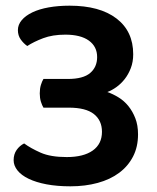

<svg xmlns="http://www.w3.org/2000/svg" viewBox="-20 -642 552 676"><path d="M225 -622Q331 -622 390 -577Q449 -532 449 -451Q449 -424 440.5 -402Q432 -380 419 -363.5Q406 -347 390 -335.5Q374 -324 358 -318Q378 -311 397.5 -299Q417 -287 432 -268.5Q447 -250 456.5 -225.5Q466 -201 466 -169Q466 -125 448.5 -91Q431 -57 399.5 -33.5Q368 -10 324 2Q280 14 228 14Q181 14 144 7Q107 0 81 -12.5Q55 -25 41.5 -42Q28 -59 28 -78Q28 -99 38.5 -114Q49 -129 65 -137Q88 -120 123 -104.5Q158 -89 215 -89Q274 -89 306.5 -112Q339 -135 339 -178Q339 -218 310.5 -240.5Q282 -263 222 -263H133Q128 -271 124 -284Q120 -297 120 -313Q120 -330 124 -343Q128 -356 133 -364H219Q273 -364 297.5 -385Q322 -406 322 -441Q322 -478 293 -499Q264 -520 210 -520Q165 -520 132 -507.5Q99 -495 76 -480Q63 -489 53 -503Q43 -517 43 -536Q43 -555 56.5 -571Q70 -587 94 -598.5Q118 -610 151.5 -616Q185 -622 225 -622Z"/></svg>

Font: Baloo 2 SemiBold
Style: Regular
Weight: 600
Designer: Sarang Kulkarni and Ek Type
Foundry: Ek Type
Version: Version 1.640;hotconv 1.0.111;makeotfexe 2.5.65597; ttfautoh